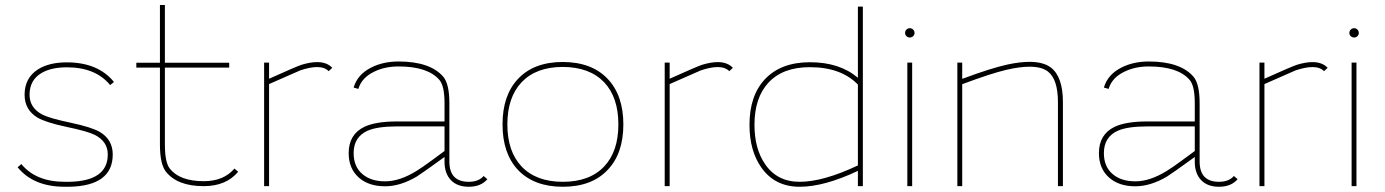

<svg xmlns="http://www.w3.org/2000/svg" viewBox="-20 -732 5446 755"><path d="M428.2 -409.7 413.1 -397.5Q356 -467.3 242.7 -467.3Q181.2 -467.3 143.1 -444.8Q96.2 -417 96.2 -359.4Q96.2 -307.6 147 -281.2Q175.8 -266.6 259.8 -249Q339.8 -231.9 372.1 -213.4Q423.3 -183.1 423.3 -124.5Q423.3 -1 252.4 2.4H234.9Q111.8 2.4 49.3 -74.2L64 -86.9Q121.1 -17.1 234.9 -17.1H252.4Q403.8 -20 403.8 -124.5Q403.8 -175.8 352.5 -201.7Q324.7 -215.8 240.2 -233.4Q160.2 -250.5 127.4 -269.5Q76.7 -300.3 76.7 -359.4Q76.7 -425.3 128.9 -459Q172.9 -486.8 242.7 -486.8Q365.2 -486.8 428.2 -409.7Z M516.1 -466.3V-485.4H608.9V-712.4H628.4V-485.4H881.3V-466.3H628.4V-164.1Q628.4 -93.8 647.5 -69.3Q686.5 -19.5 781.2 -19.5Q859.9 -19.5 901.9 -69.3L916.5 -56.6Q869.1 0 781.2 0Q677.2 0 632.3 -57.1Q608.9 -86.9 608.9 -164.1V-466.3Z M1018.6 -485.8H1038.1V-422.4Q1146.5 -471.2 1166.5 -477.5Q1200.7 -487.8 1227.1 -487.8Q1265.6 -487.8 1286.6 -465.3L1272.5 -452.1Q1256.8 -468.3 1226.6 -468.3Q1199.2 -468.3 1158.7 -454.6H1159.2Q1159.2 -454.1 1038.1 -401.4V0H1018.6Z M1728 -234.9H1540.5Q1464.8 -234.9 1426.3 -218.3Q1370.6 -193.8 1370.6 -129.9Q1370.6 -76.2 1405.8 -46.9Q1439 -19 1493.7 -19H1495.1Q1551.8 -19 1618.2 -60.1Q1641.1 -74.2 1674.8 -99.1Q1722.7 -134.8 1728 -138.2ZM1896.5 -27.3Q1871.1 2.4 1823.2 2.4Q1777.8 2.4 1752.9 -23.9Q1728 -50.3 1728 -95.7V-114.7Q1635.7 -47.9 1618.7 -37.6Q1553.7 0.5 1495.1 0.5H1493.7Q1430.7 0.5 1392.1 -32.7Q1351.1 -68.4 1351.1 -129.9Q1351.1 -203.1 1412.1 -232.9Q1456.5 -254.4 1540.5 -254.4H1728V-326.2Q1728 -394 1708 -417.5Q1662.6 -470.7 1546.9 -470.7Q1494.1 -470.7 1452.6 -450.7Q1402.3 -427.2 1389.2 -382.3L1370.6 -387.7Q1385.7 -439.5 1440.4 -466.8Q1487.3 -490.2 1546.9 -490.2Q1671.4 -490.2 1723.1 -430.2Q1747.1 -401.4 1747.1 -326.2V-95.7Q1747.6 -17.1 1823.2 -17.1Q1862.3 -17.1 1881.8 -40Z M2017.1 -421.9Q2079.6 -488.3 2193.4 -488.3Q2307.1 -487.8 2369.6 -421.9Q2431.2 -356.9 2431.2 -242.7Q2431.2 -128.4 2369.6 -64Q2307.1 2.4 2193.4 2.4Q2080.1 2.4 2017.1 -63.5Q1956.1 -128.4 1956.1 -242.7Q1956.1 -357.4 2017.1 -421.9ZM2030.8 -77.6Q2087.9 -17.1 2193.4 -17.1Q2298.8 -17.1 2356 -77.6Q2411.6 -136.7 2411.6 -242.7Q2411.6 -349.1 2356 -408.2Q2298.8 -468.3 2193.4 -468.8Q2087.9 -468.8 2030.8 -408.2Q1975.1 -349.1 1975.1 -242.7Q1975.1 -136.7 2030.8 -77.6Z M2593.8 -485.8H2613.3V-422.4Q2721.7 -471.2 2741.7 -477.5Q2775.9 -487.8 2802.2 -487.8Q2840.8 -487.8 2861.8 -465.3L2847.7 -452.1Q2832 -468.3 2801.8 -468.3Q2774.4 -468.3 2733.9 -454.6H2734.4Q2734.4 -454.1 2613.3 -401.4V0H2593.8Z M3353.5 -399.4Q3287.1 -467.8 3165 -467.8H3163.6Q3058.6 -467.8 3002 -407.2Q2946.8 -347.7 2946.8 -241.2Q2946.8 -147.5 2988.3 -86.9Q3035.6 -17.1 3124.5 -17.1Q3217.3 -17.1 3353.5 -81.5ZM3373 0H3353.5V-60.1Q3221.2 2.4 3124.5 2.4Q3027.3 2.4 2974.1 -72.8Q2927.2 -139.2 2927.2 -241.2Q2927.2 -356 2988.3 -420.9Q3051.3 -487.3 3165 -487.3Q3281.2 -487.3 3353.5 -426.3V-706.1H3373Z M3570.8 -615.7Q3576.2 -610.4 3576.2 -602.5Q3576.2 -595.2 3570.8 -589.8Q3565.4 -584.5 3557.6 -584.5Q3550.3 -584.5 3544.4 -589.8Q3539.1 -595.2 3539.1 -602.5Q3539.1 -610.4 3544.4 -615.7Q3550.3 -621.1 3557.6 -621.1Q3565.4 -621.1 3570.8 -615.7ZM3547.9 0V-485.8H3566.9V0Z M3763.7 0H3744.6V-485.8H3763.7V-421.9Q3878.9 -464.8 3942.9 -478.5Q3991.2 -488.8 4028.3 -488.8Q4082 -488.8 4111.8 -466.8Q4159.7 -430.7 4159.7 -330.1V0H4140.1V-330.1Q4140.1 -420.9 4100.1 -451.2Q4075.7 -469.7 4028.3 -469.7Q3989.7 -469.7 3935.5 -457Q3876 -442.9 3763.7 -400.9Z M4678.2 -234.9H4490.7Q4415 -234.9 4376.5 -218.3Q4320.8 -193.8 4320.8 -129.9Q4320.8 -76.2 4356 -46.9Q4389.2 -19 4443.8 -19H4445.3Q4502 -19 4568.4 -60.1Q4591.3 -74.2 4625 -99.1Q4672.9 -134.8 4678.2 -138.2ZM4846.7 -27.3Q4821.3 2.4 4773.4 2.4Q4728 2.4 4703.1 -23.9Q4678.2 -50.3 4678.2 -95.7V-114.7Q4585.9 -47.9 4568.8 -37.6Q4503.9 0.5 4445.3 0.5H4443.8Q4380.9 0.5 4342.3 -32.7Q4301.3 -68.4 4301.3 -129.9Q4301.3 -203.1 4362.3 -232.9Q4406.7 -254.4 4490.7 -254.4H4678.2V-326.2Q4678.2 -394 4658.2 -417.5Q4612.8 -470.7 4497.1 -470.7Q4444.3 -470.7 4402.8 -450.7Q4352.5 -427.2 4339.4 -382.3L4320.8 -387.7Q4335.9 -439.5 4390.6 -466.8Q4437.5 -490.2 4497.1 -490.2Q4621.6 -490.2 4673.3 -430.2Q4697.3 -401.4 4697.3 -326.2V-95.7Q4697.8 -17.1 4773.4 -17.1Q4812.5 -17.1 4832 -40Z M4932.6 -485.8H4952.1V-422.4Q5060.5 -471.2 5080.6 -477.5Q5114.7 -487.8 5141.1 -487.8Q5179.7 -487.8 5200.7 -465.3L5186.5 -452.1Q5170.9 -468.3 5140.6 -468.3Q5113.3 -468.3 5072.8 -454.6H5073.2Q5073.2 -454.1 4952.1 -401.4V0H4932.6Z M5317.9 -615.7Q5323.2 -610.4 5323.2 -602.5Q5323.2 -595.2 5317.9 -589.8Q5312.5 -584.5 5304.7 -584.5Q5297.4 -584.5 5291.5 -589.8Q5286.1 -595.2 5286.1 -602.5Q5286.1 -610.4 5291.5 -615.7Q5297.4 -621.1 5304.7 -621.1Q5312.5 -621.1 5317.9 -615.7ZM5294.9 0V-485.8H5314V0Z"/></svg>

Font: Fortheenas_01
Style: Regular
Weight: 100
Designer: Situjuh Nazara
Version: Version 1.10 September 8, 2014